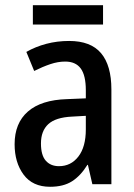

<svg xmlns="http://www.w3.org/2000/svg" viewBox="-20 -706 513 736"><path d="M245 -549Q328 -549 367.5 -502Q407 -455 407 -363V0H334L317 -74H315Q289 -32 256 -11Q223 10 172 10Q105 10 70.5 -36.5Q36 -83 36 -153Q36 -234 87 -278.5Q138 -323 237 -326L309 -329V-360Q309 -417 289.5 -443.5Q270 -470 230 -470Q202 -470 172.5 -460Q143 -450 111 -434L81 -507Q116 -527 157.5 -538Q199 -549 245 -549ZM256 -259Q193 -256 165 -230Q137 -204 137 -156Q137 -111 155.5 -90Q174 -69 206 -69Q252 -69 280.5 -106Q309 -143 309 -210V-262ZM375 -686V-612H106V-686Z"/></svg>

Font: Noto Sans Hebrew Condensed Medium
Style: Regular
Weight: 500
Width: 3
Designer: Monotype Design Team
Foundry: Monotype Imaging Inc.
Version: Version 2.004; ttfautohint (v1.8.4.7-5d5b)